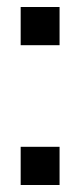

<svg xmlns="http://www.w3.org/2000/svg" viewBox="-20 -528 229 548"><path d="M39 0V-109H150V0ZM39 -399V-508H150V-399Z"/></svg>

Font: Special Gothic Condensed One
Style: Regular
Weight: 400
Designer: Alistair McCready
Foundry: Monolith
Version: Version 1.010; ttfautohint (v1.8.4.7-5d5b)